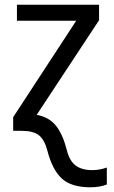

<svg xmlns="http://www.w3.org/2000/svg" viewBox="-20 -556 484 816"><path d="M181 83Q169 38 145.5 19Q122 0 71 0H36V-58L304 -468H52V-536H401V-470L136 -68Q189 -58 218 -21.5Q247 15 264 82Q275 127 301 147Q327 167 372 167Q404 167 434 156V228Q405 240 364 240Q283 240 242.5 202.5Q202 165 181 83Z"/></svg>

Font: Noto Sans Display
Style: Regular
Weight: 400
Designer: Monotype Design team
Foundry: Monotype Imaging Inc.
Version: Version 1.000